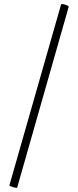

<svg xmlns="http://www.w3.org/2000/svg" viewBox="-20 -752 381 937"><path d="M26 152 278 -730Q280 -735 298.5 -729Q317 -723 315 -718L64 163Q63 167 44 161.5Q25 156 26 152Z"/></svg>

Font: Cormorant Infant
Style: Regular
Weight: 400
Designer: Christian Thalmann (Catharsis Fonts)
Foundry: Catharsis Fonts
Version: Version 4.000